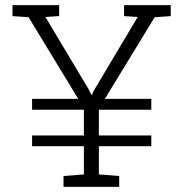

<svg xmlns="http://www.w3.org/2000/svg" viewBox="-20 -731 715 751"><path d="M228.5 0V-42.5L308.1 -48.8V-159.2H105.5V-201.2H308.1V-301.8H105.5V-344.2H286.1L91.8 -663.6L28.8 -668V-710.9H211.4V-668L157.7 -664.6L326.7 -381.8L337.9 -359.4L339.8 -360.8L350.1 -381.8L518.6 -664.6L465.3 -668V-710.9H647.9V-668L585 -663.6L390.1 -344.2H571.8V-301.8H366.7V-201.2H571.8V-159.2H366.7V-48.8L446.3 -42.5V0Z"/></svg>

Font: Roboto Slab Light
Style: Regular
Weight: 300
Designer: Google
Version: Version 2.000; ttfautohint (v1.8.1.43-b0c9)